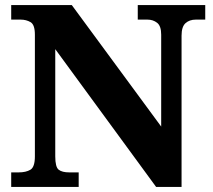

<svg xmlns="http://www.w3.org/2000/svg" viewBox="-20 -734 838 754"><path d="M24 0V-57H53Q82 -57 99.5 -67.5Q117 -78 117 -120V-598Q117 -637 100 -647Q83 -657 61 -657H24V-714H262L613 -237V-598Q613 -632 597 -644.5Q581 -657 559 -657H521V-714H786V-657H749Q724 -657 708.5 -643Q693 -629 693 -594V0H593L197 -541V-120Q197 -78 210.5 -67.5Q224 -57 252 -57H289V0Z"/></svg>

Font: Noto Serif Lao ExtraBold
Style: Regular
Weight: 800
Designer: Monotype Design Team
Foundry: Monotype Imaging Inc.
Version: Version 2.003; ttfautohint (v1.8.4.7-5d5b)